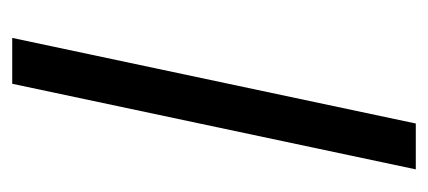

<svg xmlns="http://www.w3.org/2000/svg" viewBox="-213 -487 700 314"><g transform="rotate(90 137.0 -330.0)"><path d="M117 0H42L182 -660H257Z"/></g></svg>

Font: Quattrocento Sans
Style: Italic
Weight: 400
Designer: Pablo Impallari
Foundry: Pablo Impallari, Igino Marini, Brenda Gallo
Version: Version 2.000